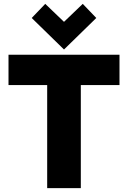

<svg xmlns="http://www.w3.org/2000/svg" viewBox="-20 -973 662 993"><path d="M24 -533V-690H598V-533H398V0H224V-533ZM144 -880 214 -953 311 -860 408 -953 478 -880 311 -717Z"/></svg>

Font: Oxanium ExtraBold
Style: Regular
Weight: 800
Designer: Severin Meyer
Version: Version 2.000